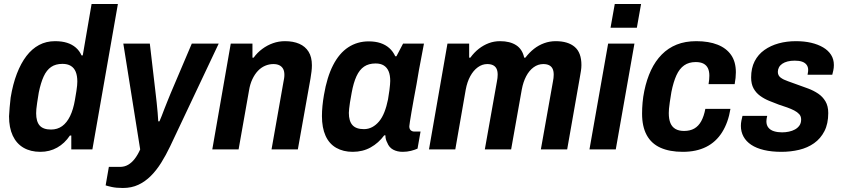

<svg xmlns="http://www.w3.org/2000/svg" viewBox="-20 -744 4194 956"><path d="M181 12Q132 12 97 -8.5Q62 -29 43.5 -68.5Q25 -108 25 -165Q26 -186 28 -209Q30 -232 33 -258Q44 -325 64 -377Q84 -429 111.5 -465Q139 -501 174.5 -520Q210 -539 254 -539Q288 -539 313.5 -531Q339 -523 357.5 -507Q376 -491 386 -468H392L436 -724H567L440 0H335V-69H328Q302 -30 264.5 -9Q227 12 181 12ZM234 -99Q266 -99 289.5 -116Q313 -133 329 -166Q345 -199 353 -246Q358 -274 360.5 -291Q363 -308 364 -318.5Q365 -329 365 -338Q365 -367 357 -386.5Q349 -406 332.5 -416Q316 -426 291 -426Q257 -426 234.5 -410.5Q212 -395 197.5 -363.5Q183 -332 173 -283Q168 -252 165 -232.5Q162 -213 161 -201Q160 -189 160 -180Q160 -139 177.5 -119Q195 -99 234 -99Z M592 192Q559 192 536.5 187Q514 182 506 179L522 87H577Q600 87 618 76.5Q636 66 651 46.5Q666 27 678 0L594 -527H726L754 -287Q757 -262 760 -234.5Q763 -207 765 -182.5Q767 -158 768 -140H774Q779 -151 785 -166.5Q791 -182 798 -200.5Q805 -219 813.5 -239.5Q822 -260 830 -280L935 -527H1069L827 -15Q806 29 782.5 66.5Q759 104 731 132Q703 160 669 176Q635 192 592 192Z M1037 0 1129 -527H1237V-457H1243Q1261 -482 1286 -500.5Q1311 -519 1339.5 -529Q1368 -539 1399 -539Q1440 -539 1470 -526Q1500 -513 1516.5 -486.5Q1533 -460 1533 -419Q1533 -404 1531 -387.5Q1529 -371 1526 -353L1463 0H1332L1391 -334Q1393 -344 1394.5 -353Q1396 -362 1396 -371Q1396 -390 1389.5 -401.5Q1383 -413 1371 -419Q1359 -425 1341 -425Q1320 -425 1300 -416.5Q1280 -408 1264 -391Q1248 -374 1236.5 -349.5Q1225 -325 1220 -294L1168 0Z M1736 12Q1689 12 1654 -8Q1619 -28 1601 -68Q1583 -108 1583 -166Q1583 -190 1585.5 -216Q1588 -242 1593 -271Q1608 -360 1638.5 -419.5Q1669 -479 1714 -508.5Q1759 -538 1816 -538Q1849 -538 1874.5 -529.5Q1900 -521 1918.5 -504.5Q1937 -488 1948 -464H1954L1987 -527H2091L2066 -395Q2061 -362 2054 -324.5Q2047 -287 2040.5 -252Q2034 -217 2029 -187Q2024 -157 2021 -138Q2018 -119 2018 -115Q2018 -102 2025 -95.5Q2032 -89 2043 -89H2074L2059 -4Q2046 2 2026.5 7Q2007 12 1985 12Q1958 12 1937.5 1Q1917 -10 1908 -34Q1904 -41 1901.5 -50Q1899 -59 1899 -70H1893Q1865 -32 1825.5 -10Q1786 12 1736 12ZM1792 -101Q1814 -101 1833 -111Q1852 -121 1867.5 -139.5Q1883 -158 1894 -186Q1905 -214 1912 -249Q1917 -278 1919 -295Q1921 -312 1922 -322.5Q1923 -333 1923 -341Q1923 -370 1915 -389Q1907 -408 1891 -418Q1875 -428 1850 -428Q1816 -428 1793 -412.5Q1770 -397 1755 -364.5Q1740 -332 1731 -282Q1725 -252 1722.5 -233.5Q1720 -215 1718.5 -203Q1717 -191 1717 -182Q1717 -141 1735 -121Q1753 -101 1792 -101Z M2116 0 2208 -527H2316V-457H2322Q2341 -483 2364 -501Q2387 -519 2413.5 -529Q2440 -539 2470 -539Q2519 -539 2550 -519Q2581 -499 2590 -457H2596Q2616 -483 2639 -501Q2662 -519 2689.5 -529Q2717 -539 2747 -539Q2808 -539 2841.5 -510.5Q2875 -482 2875 -420Q2875 -406 2872.5 -390.5Q2870 -375 2867 -358L2804 0H2673L2733 -337Q2735 -347 2736 -355.5Q2737 -364 2737 -372Q2737 -391 2731 -402.5Q2725 -414 2713.5 -419.5Q2702 -425 2685 -425Q2659 -425 2637 -409Q2615 -393 2600 -364.5Q2585 -336 2578 -298L2525 0H2394L2454 -337Q2456 -347 2457 -355.5Q2458 -364 2458 -372Q2458 -391 2452 -402.5Q2446 -414 2434.5 -419.5Q2423 -425 2406 -425Q2381 -425 2359 -409Q2337 -393 2321.5 -364.5Q2306 -336 2299 -298L2247 0Z M3020 -606 3041 -724H3172L3151 -606ZM2915 0 3008 -527H3139L3046 0Z M3380 12Q3314 12 3268.5 -8.5Q3223 -29 3200 -71.5Q3177 -114 3177 -178Q3177 -205 3179.5 -233.5Q3182 -262 3188 -291Q3200 -349 3221.5 -394.5Q3243 -440 3275 -472.5Q3307 -505 3349.5 -522Q3392 -539 3447 -539Q3509 -539 3553 -521.5Q3597 -504 3620.5 -470Q3644 -436 3644 -384Q3644 -371 3642.5 -356Q3641 -341 3638 -325H3508Q3510 -337 3511 -347.5Q3512 -358 3512 -367Q3512 -389 3505 -404Q3498 -419 3483 -427Q3468 -435 3444 -435Q3410 -435 3386.5 -418.5Q3363 -402 3348 -369Q3333 -336 3323 -286Q3318 -255 3315 -235Q3312 -215 3311 -202.5Q3310 -190 3310 -181Q3310 -151 3318 -131.5Q3326 -112 3343 -102Q3360 -92 3386 -92Q3416 -92 3437 -104Q3458 -116 3471.5 -140.5Q3485 -165 3492 -202H3617Q3606 -134 3575.5 -85.5Q3545 -37 3496 -12.5Q3447 12 3380 12Z M3871 12Q3822 12 3784 3Q3746 -6 3720.5 -23Q3695 -40 3682 -64Q3669 -88 3669 -117Q3669 -130 3671.5 -143Q3674 -156 3677 -167H3800Q3798 -159 3797 -152Q3796 -145 3796 -140Q3796 -121 3806 -108.5Q3816 -96 3834 -90.5Q3852 -85 3874 -85Q3891 -85 3908 -88.5Q3925 -92 3938.5 -99.5Q3952 -107 3960.5 -119Q3969 -131 3969 -149Q3969 -165 3959.5 -175.5Q3950 -186 3934.5 -194Q3919 -202 3899.5 -209Q3880 -216 3858 -223Q3834 -232 3809.5 -242Q3785 -252 3764.5 -267Q3744 -282 3732 -304Q3720 -326 3720 -358Q3720 -405 3737.5 -439Q3755 -473 3786 -495Q3817 -517 3857 -528Q3897 -539 3943 -539Q3985 -539 4019 -531Q4053 -523 4078.5 -508Q4104 -493 4118 -471Q4132 -449 4132 -420Q4132 -406 4129 -392.5Q4126 -379 4124 -372H4001Q4003 -382 4003.5 -387.5Q4004 -393 4004 -396Q4004 -411 3996 -421.5Q3988 -432 3973.5 -437Q3959 -442 3937 -442Q3917 -442 3901.5 -438Q3886 -434 3875 -426.5Q3864 -419 3858.5 -408.5Q3853 -398 3853 -386Q3853 -368 3867 -357.5Q3881 -347 3903.5 -339.5Q3926 -332 3952 -322Q3978 -313 4004.5 -303Q4031 -293 4053.5 -278Q4076 -263 4090 -239.5Q4104 -216 4104 -181Q4104 -128 4085 -91Q4066 -54 4033.5 -31Q4001 -8 3959 2Q3917 12 3871 12Z"/></svg>

Font: Archivo SemiCondensed
Style: Bold Italic
Weight: 700
Width: 4
Italic angle: -10°
Designer: Hector Gatti
Foundry: Omnibus-Type
Version: Version 2.001